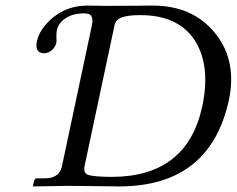

<svg xmlns="http://www.w3.org/2000/svg" viewBox="-20 -666 848 688"><path d="M283.2 -71.8Q277.8 -46.4 295.4 -39.6Q315.4 -32.2 383.8 -32.2Q650.4 -34.2 704.6 -284.2Q736.8 -435.1 674.8 -525.9Q615.2 -611.8 482.9 -611.8Q415 -611.8 398.4 -592.3Q392.1 -584 390.1 -574.2ZM181.2 -508.8Q168.9 -478.5 140.1 -475.1Q109.4 -475.1 110.4 -504.9Q110.8 -510.7 111.8 -516.1Q121.6 -562.5 168.5 -602.1Q221.7 -646 292.5 -646Q305.7 -646 327.1 -645.5Q349.6 -645 363.3 -645Q400.4 -645 469.7 -645.5Q513.2 -646 527.3 -646Q667 -646 746.6 -552.2Q826.2 -458.5 803.2 -323.2Q801.8 -314.9 800.3 -308.1Q733.4 1.5 407.7 2Q378.4 2 323.2 1Q261.7 0 226.1 0L97.7 2L102.1 -18.1Q105 -25.9 110.8 -26.9H140.6Q189.5 -26.9 200.7 -65.4Q201.7 -69.3 202.6 -73.2L308.6 -571.8Q316.9 -610.4 296.9 -616.2Q290 -617.7 282.2 -618.2Q226.6 -618.2 197.8 -585.9Q187 -572.8 183.6 -558.1Q182.1 -549.8 182.1 -533.2Q183.6 -521.5 181.2 -508.8Z"/></svg>

Font: Linux Biolinum Slanted O
Style: Slanted
Weight: 400
Designer: Philipp H. Poll
Foundry: Philipp H. Poll
Version: Version 1.0.4